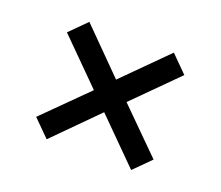

<svg xmlns="http://www.w3.org/2000/svg" viewBox="-80 -579 744 647"><g transform="rotate(20 292.0 -255.5)"><path d="M140 -45 81 -104 233 -255 81 -407 140 -466 291 -314 443 -466 502 -407 350 -255 502 -104 443 -45 291 -197Z"/></g></svg>

Font: Archivo VF Beta
Style: Regular
Weight: 400
Designer: Hector Gatti
Foundry: Omnibus-Type
Version: Version 1.002